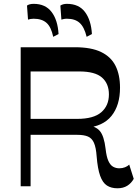

<svg xmlns="http://www.w3.org/2000/svg" viewBox="-20 -978 732 1008"><path d="M596.6 10.5Q564 10.5 541.4 -4Q518.8 -18.6 505.7 -55.3Q492.6 -92.1 487.4 -157.1Q484.1 -203.8 473.3 -228.1Q462.6 -252.3 441.8 -261.2Q421 -270.2 384.4 -270.2H128.7V-353.9H385.4Q471.5 -353.9 511.7 -388.7Q551.8 -423.4 551.8 -482.5Q551.8 -538.9 515.5 -570.9Q479.1 -602.9 396.1 -602.9H140.6V0H88.6V-730H373.4Q459.3 -730 511 -704.8Q562.8 -679.7 586.4 -632.6Q610.1 -585.5 610.1 -517.7Q610.1 -425 565.3 -369.4Q520.6 -313.9 428.3 -306.3L429.5 -321.8Q481.6 -317 504 -290.5Q526.5 -264 534.4 -196.4Q539 -155 549 -133Q559.1 -110.9 573.8 -102.7Q588.6 -94.4 606.4 -94.4Q622.5 -94.4 636.3 -99.9Q650.2 -105.4 658.4 -113.8L682.1 -39.2Q669.3 -15.9 648 -2.7Q626.7 10.5 596.6 10.5ZM434.9 -784.7Q422.3 -836.3 398 -858Q373.8 -879.7 331.4 -879.7Q322.3 -879.7 315.3 -878.3Q308.3 -877 302.3 -875L296.9 -948.7Q310.4 -957.8 331.3 -957.8Q394.4 -957.8 426.4 -914.7Q458.4 -871.6 462.6 -799.2ZM259.4 -784.7Q248.5 -836.7 224 -858.2Q199.6 -879.7 156.3 -879.7Q147.4 -879.7 140.1 -878.3Q132.8 -877 127.1 -875L121.7 -948.7Q134.2 -957.8 156.8 -957.8Q218.5 -957.8 250.8 -915.2Q283.2 -872.7 287.4 -799.2Z"/></svg>

Font: Savate ExtraLight
Style: Regular
Weight: 200
Designer: Max Esnée
Foundry: Plomb Type
Version: Version 2.000